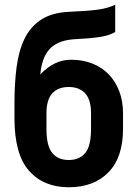

<svg xmlns="http://www.w3.org/2000/svg" viewBox="-20 -781 580 810"><path d="M270 9Q164 9 102.5 -60.5Q41 -130 41 -282V-346Q41 -429 50 -498Q59 -567 83.5 -617.5Q108 -668 152.5 -697.5Q197 -727 268 -731Q309 -733 338.5 -735Q368 -737 390.5 -740Q413 -743 431 -748Q449 -753 466 -761V-646Q454 -639 439.5 -634Q425 -629 404 -625.5Q383 -622 354.5 -619.5Q326 -617 287 -615Q253 -612 228 -601Q203 -590 187 -571.5Q171 -553 162 -526.5Q153 -500 150 -467Q177 -496 209.5 -512.5Q242 -529 280 -529Q329 -529 369.5 -513Q410 -497 438.5 -467.5Q467 -438 483 -396.5Q499 -355 499 -303V-237Q499 -117 437.5 -54Q376 9 270 9ZM270 -106Q315 -106 339.5 -135.5Q364 -165 364 -237V-303Q364 -360 339.5 -387Q315 -414 270 -414Q225 -414 200.5 -387Q176 -360 176 -303V-237Q176 -165 200.5 -135.5Q225 -106 270 -106Z"/></svg>

Font: Golos UI VF
Style: Regular
Weight: 400
Designer: A.Korolkova, Vitaly Kuzmin
Foundry: ParaType Ltd
Version: Version 2.000